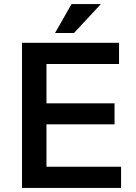

<svg xmlns="http://www.w3.org/2000/svg" viewBox="-20 -922 665 942"><path d="M208 -608V-415H542V-312H208V-104H574V0H88V-712H564V-608ZM250 -760 331 -902H475L343 -760Z"/></svg>

Font: CST
Style: Medium
Weight: 500
Version: Version 1.00